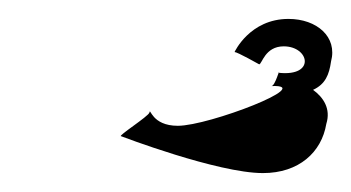

<svg xmlns="http://www.w3.org/2000/svg" viewBox="-20 -707 371 203"><path d="M108 -563C108 -563 210 -524 258 -524C296 -524 320 -546 325 -576C330 -592 322 -604 311 -612C324 -618 328 -628 330 -642C337 -668 315 -687 285 -687C244 -687 228 -652 228 -652C231 -652 254 -639 254 -639C257 -639 260 -658 280 -658C307 -658 314 -626 275 -630C276 -636 271 -616 267 -616C315 -618 201 -574 168 -574C140 -574 139 -594 138 -588C137 -584 104 -563 108 -563Z"/></svg>

Font: Ampere
Style: UltCndIta
Weight: 400
Version: Version 1